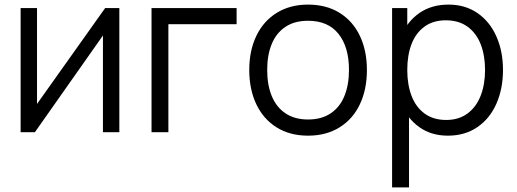

<svg xmlns="http://www.w3.org/2000/svg" viewBox="-20 -575 2248 835"><path d="M499 -540V0H427.7V-420.7L131.7 0H69.7V-540H141V-123L437.3 -540Z M639 0V-540H1009V-469.7H712.3V0Z M1319.7 15Q1240.5 15 1182.8 -21.1Q1125.2 -57.2 1094.6 -121.9Q1064 -186.7 1064 -270.7Q1064 -355.2 1095.1 -419.6Q1126.2 -484 1184.1 -519.5Q1242 -555 1319.7 -555Q1399.2 -555 1456.9 -519.1Q1514.7 -483.2 1545.2 -418.8Q1575.7 -354.5 1575.7 -270.7Q1575.7 -185.7 1544.9 -121.1Q1514.2 -56.5 1456.2 -20.8Q1398.3 15 1319.7 15ZM1319.7 -55.3Q1378.2 -55.3 1418.1 -82.1Q1458 -108.8 1477.8 -157.4Q1497.7 -206 1497.7 -270.7Q1497.7 -370.5 1452.2 -427.6Q1406.7 -484.7 1319.7 -484.7Q1260.5 -484.7 1220.8 -457.8Q1181 -431 1161.5 -383Q1142 -335 1142 -270.7Q1142 -205 1162.2 -156.5Q1182.5 -108 1222.2 -81.7Q1262 -55.3 1319.7 -55.3Z M1927.8 15Q1855.5 15 1803.4 -22.2Q1751.3 -59.5 1724.4 -124.2Q1697.5 -188.8 1697.5 -270.7Q1697.5 -353.3 1724.4 -417.7Q1751.3 -482 1804.1 -518.5Q1856.8 -555 1930.8 -555Q2003.2 -555 2056.8 -518Q2110.3 -481 2138.9 -416.3Q2167.5 -351.7 2167.5 -270.7Q2167.5 -189.2 2138.9 -124.2Q2110.3 -59.2 2056.1 -22.1Q2001.8 15 1927.8 15ZM1685.2 240V-540H1751.2V-133.3H1758.8V240ZM1920.5 -53.3Q1975.3 -53.3 2013.3 -81.5Q2051.3 -109.7 2070.4 -158.8Q2089.5 -208 2089.5 -270.7Q2089.5 -333.2 2070.7 -382Q2051.8 -430.8 2013.5 -458.8Q1975.2 -486.7 1918.8 -486.7Q1864 -486.7 1826.3 -459.4Q1788.7 -432.2 1769.9 -383.7Q1751.2 -335.2 1751.2 -270.7Q1751.2 -206.7 1770 -157.7Q1788.8 -108.7 1826.8 -81Q1864.8 -53.3 1920.5 -53.3Z"/></svg>

Font: Hauora
Style: Regular
Weight: 400
Designer: Wayne Shih
Foundry: WCYS
Version: Version 1.001